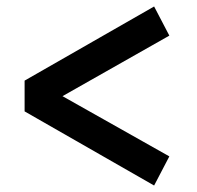

<svg xmlns="http://www.w3.org/2000/svg" viewBox="-20 -605 609 593"><path d="M56 -261V-356L456 -585L503 -495L173 -308L503 -122L456 -32Z"/></svg>

Font: MaitreeSemiBold
Style: Regular
Weight: 600
Designer: CadsonDemak Team
Foundry: CadsonDemak
Version: Version 1.000